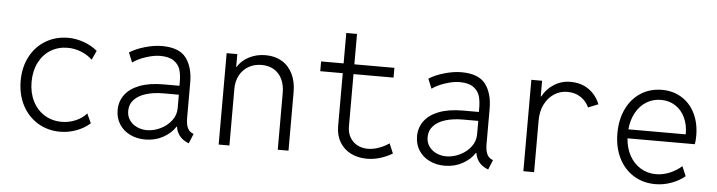

<svg xmlns="http://www.w3.org/2000/svg" viewBox="-44 -879 4027 1078"><g transform="rotate(5 1969.0 -340.0)"><path d="M71.8 -260.3Q71.8 -336.9 103.3 -396.7Q134.8 -456.5 190.9 -490Q247.1 -523.4 317.9 -523.4Q360.8 -523.4 405 -507.8Q449.2 -492.2 482.4 -464.4L458.5 -412.1Q435.1 -436 397.5 -451.7Q359.9 -467.3 319.3 -467.3Q265.6 -467.3 223.1 -441.2Q180.7 -415 157 -367.7Q133.3 -320.3 133.3 -259.3Q133.3 -198.2 157.2 -150.6Q181.2 -103 223.9 -76.7Q266.6 -50.3 320.8 -50.3Q363.3 -50.3 400.9 -66.9Q438.5 -83.5 460.4 -109.9L484.9 -56.2Q454.6 -28.3 409.4 -11.2Q364.3 5.9 317.9 5.9Q247.1 5.9 191.2 -27.8Q135.3 -61.5 103.5 -122.1Q71.8 -182.6 71.8 -260.3Z M628.4 -143.6Q628.4 -192.4 656 -230Q683.6 -267.6 738.5 -288.6Q793.5 -309.6 873.5 -309.6H962.4V-333.5Q962.4 -370.1 954.1 -398.9Q945.8 -427.7 918.7 -447.5Q891.6 -467.3 840.3 -467.3Q805.2 -467.3 760.3 -452.6Q715.3 -438 686 -416.5L663.6 -471.2Q698.2 -493.7 749.8 -508.5Q801.3 -523.4 845.7 -523.4Q942.4 -523.4 981.7 -471.7Q1021 -419.9 1021 -333V-134.3Q1021 -99.6 1030 -78.9Q1039.1 -58.1 1057.6 -50.3L1064.9 -46.9L1042.5 7.8L1029.3 2Q1003.9 -9.8 988 -31.2Q972.2 -52.7 968.8 -79.1H965.8Q941.4 -41 896.7 -16.6Q852.1 7.8 796.4 7.8Q749 7.8 710.7 -11Q672.4 -29.8 650.4 -64.2Q628.4 -98.6 628.4 -143.6ZM801.8 -45.4Q839.8 -45.4 877.4 -63.5Q915 -81.5 939.2 -113Q963.4 -144.5 963.4 -183.1V-253.9L962.9 -259.3H876.5Q821.8 -259.3 779.1 -246.3Q736.3 -233.4 712.2 -207.5Q688 -181.6 688 -143.6Q688 -114.7 703.1 -92.5Q718.3 -70.3 744.4 -57.9Q770.5 -45.4 801.8 -45.4Z M1210.4 -515.1H1270.5V-442.9H1272.5Q1294.4 -479 1336.4 -501Q1378.4 -522.9 1430.2 -522.9Q1482.9 -522.9 1522.2 -499.3Q1561.5 -475.6 1582.8 -432.1Q1604 -388.7 1604 -331.1V0H1543.5V-320.3Q1543.5 -364.7 1527.6 -397.7Q1511.7 -430.7 1482.2 -448.5Q1452.6 -466.3 1412.6 -466.3Q1371.6 -466.3 1339.4 -448Q1307.1 -429.7 1289.1 -396.2Q1271 -362.8 1271 -319.3V0H1210.4Z M1869.6 -161.6V-460H1742.7V-515.1H1869.6V-686.5H1930.2V-515.1H2155.8V-460H1930.2V-165Q1930.2 -129.9 1945.3 -103.8Q1960.4 -77.6 1986.8 -63.5Q2013.2 -49.3 2046.9 -49.3Q2076.2 -49.3 2108.2 -60.8Q2140.1 -72.3 2166 -90.3L2189.5 -35.2Q2156.2 -15.1 2119.6 -4.2Q2083 6.8 2046.4 6.8Q1995.6 6.8 1955.6 -13.2Q1915.5 -33.2 1892.6 -71.3Q1869.6 -109.4 1869.6 -161.6Z M2315.9 -143.6Q2315.9 -192.4 2343.5 -230Q2371.1 -267.6 2426 -288.6Q2481 -309.6 2561 -309.6H2649.9V-333.5Q2649.9 -370.1 2641.6 -398.9Q2633.3 -427.7 2606.2 -447.5Q2579.1 -467.3 2527.8 -467.3Q2492.7 -467.3 2447.8 -452.6Q2402.8 -438 2373.5 -416.5L2351.1 -471.2Q2385.7 -493.7 2437.3 -508.5Q2488.8 -523.4 2533.2 -523.4Q2629.9 -523.4 2669.2 -471.7Q2708.5 -419.9 2708.5 -333V-134.3Q2708.5 -99.6 2717.5 -78.9Q2726.6 -58.1 2745.1 -50.3L2752.4 -46.9L2730 7.8L2716.8 2Q2691.4 -9.8 2675.5 -31.2Q2659.7 -52.7 2656.2 -79.1H2653.3Q2628.9 -41 2584.2 -16.6Q2539.6 7.8 2483.9 7.8Q2436.5 7.8 2398.2 -11Q2359.9 -29.8 2337.9 -64.2Q2315.9 -98.6 2315.9 -143.6ZM2489.3 -45.4Q2527.3 -45.4 2564.9 -63.5Q2602.5 -81.5 2626.7 -113Q2650.9 -144.5 2650.9 -183.1V-253.9L2650.4 -259.3H2564Q2509.3 -259.3 2466.6 -246.3Q2423.8 -233.4 2399.7 -207.5Q2375.5 -181.6 2375.5 -143.6Q2375.5 -114.7 2390.6 -92.5Q2405.8 -70.3 2431.9 -57.9Q2458 -45.4 2489.3 -45.4Z M2927.7 -515.1H2988.3V-427.2H2991.7Q3012.7 -468.8 3054.7 -495.8Q3096.7 -522.9 3147.5 -522.9Q3208 -522.9 3251.2 -492.7Q3294.4 -462.4 3314.5 -411.1L3258.3 -388.2Q3242.2 -423.3 3210.7 -444.3Q3179.2 -465.3 3134.8 -465.3Q3094.7 -465.3 3061 -443.4Q3027.3 -421.4 3007.8 -382.1Q2988.3 -342.8 2988.3 -293V0H2927.7Z M3435.1 -258.3Q3435.1 -335.9 3463.9 -396Q3492.7 -456.1 3544.9 -489.5Q3597.2 -522.9 3664.1 -522.9Q3726.6 -522.9 3775.1 -492.9Q3823.7 -462.9 3850.6 -408.2Q3877.4 -353.5 3877.4 -282.7Q3877.4 -252.4 3873.5 -234.9H3494.1Q3498 -179.7 3521.5 -137.5Q3544.9 -95.2 3583.5 -71.8Q3622.1 -48.3 3670.9 -48.3Q3709 -48.3 3746.6 -63.7Q3784.2 -79.1 3814.9 -106L3837.9 -51.3Q3805.2 -23.9 3761.2 -8.1Q3717.3 7.8 3671.9 7.8Q3602.1 7.8 3548.3 -25.9Q3494.6 -59.6 3464.8 -119.9Q3435.1 -180.2 3435.1 -258.3ZM3817.9 -285.6Q3818.4 -338.4 3799.1 -379.4Q3779.8 -420.4 3744.4 -443.4Q3709 -466.3 3663.6 -466.3Q3618.2 -466.3 3581.5 -443.8Q3544.9 -421.4 3522.2 -380.4Q3499.5 -339.4 3494.6 -285.6Z"/></g></svg>

Font: Reddit Mono Light
Style: Regular
Weight: 300
Monospace: yes
Designer: Stephen Hutchings
Foundry: Reddit
Version: Version 1.011